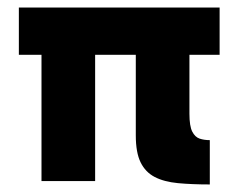

<svg xmlns="http://www.w3.org/2000/svg" viewBox="-20 -480 642 509"><path d="M90 -430V0H232.2V-430ZM30 -460V-334.7H562.2V-460ZM340 -430V-121Q340 -75.4 352.8 -49.5Q365.5 -23.7 390 -10.9Q414.5 1.9 451.6 5.5Q488.7 9 536.2 9V-108.5Q521.2 -108.5 509.2 -112.5Q497.2 -116.5 489.7 -131Q482.2 -145.5 482.2 -178.5V-430Z"/></svg>

Font: Jost* Book
Style: Regular
Weight: 400
Version: Version 3.000